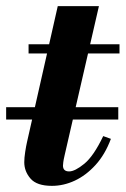

<svg xmlns="http://www.w3.org/2000/svg" viewBox="-29 -594 409 625"><path d="M140 11Q91 11 70.5 -12.5Q50 -36 50 -66Q50 -80 53 -99.5Q56 -119 59 -132L159 -574H293L181 -87Q178 -74 177 -66Q176 -58 176 -55Q176 -36 196 -36Q215 -36 245.5 -61Q276 -86 307 -151L332 -142Q313 -91 282 -57Q251 -23 214.5 -6Q178 11 140 11ZM64 -420V-450H360V-420ZM-9 -205V-245H356V-205Z"/></svg>

Font: Libre Bodoni
Style: Bold Italic
Weight: 700
Italic angle: -13°
Version: Version 2.005;gftools[0.9.23]